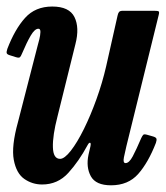

<svg xmlns="http://www.w3.org/2000/svg" viewBox="-23 -553 509 588"><path d="M-0.5 -403.5Q22.5 -463.5 53.8 -498.2Q85 -533 137 -533Q189 -533 205 -500.8Q221 -468.5 208 -418L153 -196Q138 -138 139 -102.2Q140 -66.5 161 -66.5Q174.5 -66.5 194 -91.5Q213.5 -116.5 234 -158Q254.5 -199.5 272.5 -249.5Q290.5 -299.5 302 -349.5L337 -505Q338.5 -512.5 341.5 -516.2Q344.5 -520 353.5 -520H448.5Q460 -520 462.8 -518.2Q465.5 -516.5 463 -507L364 -105Q360 -89 356.5 -71.2Q353 -53.5 361.5 -53.5Q372.5 -53.5 383.5 -74.2Q394.5 -95 409.5 -130Q413 -137.5 415.8 -140.2Q418.5 -143 428.5 -140L446 -135Q454.5 -132.5 456 -128.5Q457.5 -124.5 454.5 -115.5Q431 -55 400.2 -20.2Q369.5 14.5 317 14.5Q270.5 14.5 255.2 -13.2Q240 -41 248 -79L254 -105Q256 -115 252.8 -115.8Q249.5 -116.5 245.5 -109Q218.5 -59 186.2 -23.5Q154 12 106 12Q76 12 51.5 -5Q27 -22 19.2 -63.5Q11.5 -105 32 -179L92.5 -414Q94.5 -420.5 97.5 -432.8Q100.5 -445 100.8 -455Q101 -465 94.5 -465Q83.5 -465 71.2 -444.2Q59 -423.5 43.5 -387Q41 -380.5 38 -377.8Q35 -375 25.5 -378L6.5 -384Q-1.5 -386.5 -2.5 -390.5Q-3.5 -394.5 -0.5 -403.5Z"/></svg>

Font: Besley* Condensed Semi
Style: Italic
Weight: 600
Width: 3
Italic angle: -13°
Designer: Owen Earl
Foundry: indestructible type*
Version: Version 3.000; ttfautohint (v1.8.3)